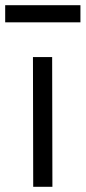

<svg xmlns="http://www.w3.org/2000/svg" viewBox="-33 -720 330 740"><path d="M94 -500H168L169 0H95ZM-13 -700H277V-634H-13Z"/></svg>

Font: Panefresco 400wt
Style: Regular
Weight: 400
Foundry: Campivisivi & Chank Co
Version: Version 1.002